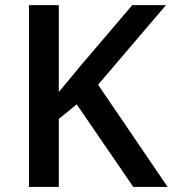

<svg xmlns="http://www.w3.org/2000/svg" viewBox="-20 -734 678 754"><path d="M638.2 0H503.4L281.2 -324.2L210.9 -267.1V0H93.8V-713.9H210.9V-372.6Q232.4 -398.9 254.4 -425Q276.4 -451.2 298.3 -478L499.5 -713.9H631.8L365.2 -401.4Z"/></svg>

Font: Open Sans SemiBold
Style: Regular
Weight: 600
Designer: Monotype Design Team
Foundry: Monotype Imaging Inc.
Version: Version 3.003; ttfautohint (v1.8.4)